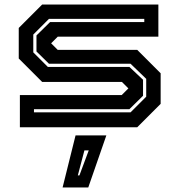

<svg xmlns="http://www.w3.org/2000/svg" viewBox="-20 -560 790 845"><path d="M67.5 0V-141.5H515.5L545 -171L516.5 -199.5H165.5L62.5 -302.5V-437L165.5 -540H677V-398.5H234L205 -369.5L234 -340.5H584L687 -237.5V-103L584 0ZM129.5 -65.5H554.5L623.5 -134.5V-213L554.5 -279.5H195.5L140.5 -333.5V-404L200.5 -463H615V-477H195.5L126.5 -408V-329.5L190.5 -265.5H549.5L609.5 -209V-138.5L549.5 -79.5H129.5ZM255.5 265 312.5 36H448L368.5 265ZM322.5 212H329.5L370.5 102H351.5Z"/></svg>

Font: Tourney Expanded Regular
Style: Bold
Weight: 700
Width: 7
Designer: Tyler Finck
Foundry: Etcetera Type Co
Version: Version 1.010; ttfautohint (v1.8.3)